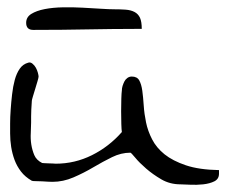

<svg xmlns="http://www.w3.org/2000/svg" viewBox="-20 -505 640 527"><path d="M337.9 -85.9Q312.5 -85.9 287.6 -73.7Q262.7 -61.5 236.3 -45.9Q210 -30.3 181.6 -18.1Q153.3 -5.9 124 -5.9Q120.1 -5.9 112.3 -6.3Q104.5 -6.8 95.2 -7.3Q85.9 -7.8 78.1 -7.8Q70.3 -7.8 67.4 -8.8Q48.8 -19.5 37.6 -34.2Q26.4 -48.8 20 -65.9Q13.7 -83 10.7 -101.6Q7.8 -120.1 7.8 -138.7V-166Q7.8 -183.6 9.3 -204.1Q10.7 -224.6 13.2 -246.1Q15.6 -267.6 20.5 -285.6Q25.4 -303.7 34.2 -316.4Q43 -329.1 57.6 -333Q63.5 -335 69.3 -330.1Q75.2 -325.2 78.6 -318.8Q82 -312.5 84 -305.2Q85.9 -297.9 85.9 -294.9Q85.9 -292 83 -282.2Q80.1 -272.5 76.7 -261.2Q73.2 -250 70.3 -240.2Q67.4 -230.5 67.4 -228.5Q67.4 -227.5 66.9 -220.2Q66.4 -212.9 65.9 -204.1Q65.4 -195.3 65.4 -185.1Q65.4 -174.8 65.4 -168.9Q65.4 -156.2 64.5 -140.1Q63.5 -124 65.9 -108.4Q68.4 -92.8 74.2 -79.1Q80.1 -65.4 95.7 -57.6Q96.7 -57.6 102.1 -57.1Q107.4 -56.6 113.8 -56.6Q120.1 -56.6 125.5 -56.2Q130.9 -55.7 132.8 -55.7Q185.5 -55.7 232.4 -79.1Q279.3 -102.5 314.5 -142.6Q313.5 -148.4 313 -165Q312.5 -181.6 312.5 -199.7Q312.5 -217.8 313 -233.9Q313.5 -250 314.5 -256.8Q314.5 -262.7 316.4 -269Q318.4 -275.4 321.3 -281.2Q324.2 -287.1 329.6 -291Q335 -294.9 341.8 -294.9Q356.4 -294.9 362.3 -284.2Q368.2 -273.4 370.6 -255.9Q373 -238.3 374.5 -215.3Q376 -192.4 380.9 -168.9Q385.7 -145.5 397.5 -122.6Q409.2 -99.6 431.6 -81.5Q454.1 -63.5 490.2 -51.3Q526.4 -39.1 581.1 -38.1Q581.1 -36.1 581.1 -33.2Q581.1 -30.3 581.1 -28.3Q581.1 -13.7 568.4 -7.3Q555.7 -1 537.6 1Q519.5 2.9 502 2Q484.4 1 475.6 1Q446.3 1 422.9 -12.7Q399.4 -26.4 380.9 -42.5Q362.3 -58.6 351.1 -72.3Q339.8 -85.9 337.9 -85.9ZM51.8 -442.4Q51.8 -458 65.9 -466.8Q80.1 -475.6 102.5 -480Q125 -484.4 152.8 -484.9Q180.7 -485.4 207 -483.9Q233.4 -482.4 256.8 -481Q280.3 -479.5 293 -479.5Q310.5 -479.5 324.7 -478.5Q338.9 -477.5 349.1 -472.2Q359.4 -466.8 364.3 -456.1Q369.1 -445.3 369.1 -425.8Q321.3 -425.8 286.1 -425.3Q251 -424.8 218.3 -424.3Q185.5 -423.8 150.9 -423.3Q116.2 -422.9 71.3 -422.9Q51.8 -422.9 51.8 -442.4Z"/></svg>

Font: Swanky and Moo Moo
Style: Regular
Weight: 400
Designer: Kimberly Geswein
Foundry: Kimberly Geswein
Version: Version 1.002 2001